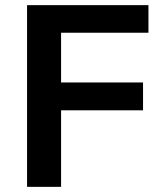

<svg xmlns="http://www.w3.org/2000/svg" viewBox="-20 -725 628 745"><path d="M85 0V-705H556V-598H217V-405H535V-297H217V0Z"/></svg>

Font: Nunito Sans 10pt
Style: Bold
Weight: 700
Designer: Vernon Adams
Foundry: Vernon Adams
Version: Version 3.101;gftools[0.9.27]